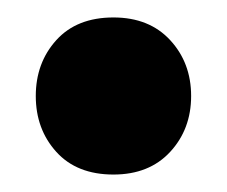

<svg xmlns="http://www.w3.org/2000/svg" viewBox="-20 -378 260 220"><path d="M21 -268Q21 -306 44.5 -332Q68 -358 110 -358Q151 -358 175 -332Q199 -306 199 -268Q199 -230 175 -204Q151 -178 110 -178Q68 -178 44.5 -204Q21 -230 21 -268Z"/></svg>

Font: Baloo Da 2
Style: Bold
Weight: 700
Designer: Noopur Datye, Sulekha Rajkumar and Ek Type
Foundry: Ek Type
Version: Version 1.640;hotconv 1.0.111;makeotfexe 2.5.65597; ttfautoh